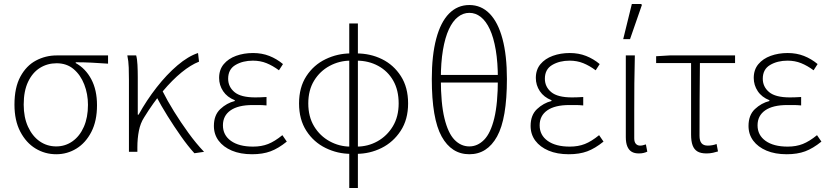

<svg xmlns="http://www.w3.org/2000/svg" viewBox="-20 -756 4130 956"><path d="M260 12Q204 12 157 -16.5Q110 -45 81 -100.5Q52 -156 52 -235Q52 -320 81.5 -374.5Q111 -429 159 -454.5Q207 -480 262 -480H518V-439Q476 -442 437 -444Q398 -446 357 -446V-442Q406 -415 434.5 -361.5Q463 -308 463 -232Q463 -154 435 -99.5Q407 -45 361 -16.5Q315 12 260 12ZM260 -27Q305 -27 341 -52.5Q377 -78 397.5 -124.5Q418 -171 418 -234Q418 -288 399.5 -335.5Q381 -383 346.5 -412Q312 -441 262 -441Q216 -441 179 -418Q142 -395 120 -349Q98 -303 98 -235Q98 -172 119.5 -125Q141 -78 177.5 -52.5Q214 -27 260 -27Z M622 0V-358Q622 -387 621 -419.5Q620 -452 614 -480H658Q663 -463 664.5 -433Q666 -403 666 -372V-185H670Q710 -257 760 -321Q810 -385 863.5 -430.5Q917 -476 966 -492L971 -449Q930 -433 884 -395.5Q838 -358 790.5 -301.5Q743 -245 698 -172Q679 -143 671.5 -104.5Q664 -66 664 -23V0ZM948 7Q916 -28 881.5 -77Q847 -126 814.5 -178Q782 -230 758 -276L789 -303Q813 -255 846.5 -201Q880 -147 918 -94.5Q956 -42 996 0Z M1235 12Q1177 12 1134.5 -6Q1092 -24 1068.5 -55.5Q1045 -87 1045 -129Q1045 -183 1077 -213Q1109 -243 1149 -253V-257Q1111 -272 1091 -302Q1071 -332 1071 -368Q1071 -409 1094 -436.5Q1117 -464 1155.5 -478Q1194 -492 1240 -492Q1284 -492 1321 -477.5Q1358 -463 1389 -437L1369 -406Q1338 -429 1307 -441.5Q1276 -454 1239 -454Q1189 -454 1152.5 -432.5Q1116 -411 1116 -364Q1116 -324 1147.5 -297.5Q1179 -271 1251 -271Q1265 -271 1276.5 -271.5Q1288 -272 1307 -273V-231Q1286 -233 1270.5 -233Q1255 -233 1238 -233Q1166 -233 1128 -206.5Q1090 -180 1090 -132Q1090 -83 1130 -54.5Q1170 -26 1240 -26Q1282 -26 1315 -39Q1348 -52 1386 -83L1408 -51Q1366 -17 1327 -2.5Q1288 12 1235 12Z M1719 180V-639H1762V180ZM1726 10Q1661 10 1601.5 -19Q1542 -48 1505.5 -104.5Q1469 -161 1469 -241Q1469 -321 1505.5 -377Q1542 -433 1601.5 -461.5Q1661 -490 1726 -490L1725 -454Q1670 -454 1621.5 -428Q1573 -402 1544 -354.5Q1515 -307 1515 -241Q1515 -175 1544 -127Q1573 -79 1621.5 -52.5Q1670 -26 1725 -26ZM1755 10 1756 -26Q1812 -26 1859.5 -52.5Q1907 -79 1936 -127Q1965 -175 1965 -241Q1965 -307 1938 -354.5Q1911 -402 1863 -428Q1815 -454 1756 -454L1755 -490Q1824 -490 1882 -461.5Q1940 -433 1976 -377Q2012 -321 2012 -241Q2012 -161 1975 -104.5Q1938 -48 1879.5 -19Q1821 10 1755 10Z M2317 12Q2228 12 2179 -76.5Q2130 -165 2130 -363Q2130 -480 2152 -563Q2174 -646 2216 -688.5Q2258 -731 2317 -731Q2376 -731 2418 -688Q2460 -645 2482 -562.5Q2504 -480 2504 -363Q2504 -165 2455 -76.5Q2406 12 2317 12ZM2317 -27Q2358 -27 2390.5 -60Q2423 -93 2441 -167Q2459 -241 2459 -363Q2459 -445 2448.5 -507Q2438 -569 2419 -610Q2400 -651 2374 -671.5Q2348 -692 2317 -692Q2286 -692 2260 -671.5Q2234 -651 2215 -610Q2196 -569 2185.5 -507Q2175 -445 2175 -363Q2175 -241 2193 -167Q2211 -93 2243 -60Q2275 -27 2317 -27ZM2155 -345V-383H2479V-345Z M2812 12Q2754 12 2711.5 -6Q2669 -24 2645.5 -55.5Q2622 -87 2622 -129Q2622 -183 2654 -213Q2686 -243 2726 -253V-257Q2688 -272 2668 -302Q2648 -332 2648 -368Q2648 -409 2671 -436.5Q2694 -464 2732.5 -478Q2771 -492 2817 -492Q2861 -492 2898 -477.5Q2935 -463 2966 -437L2946 -406Q2915 -429 2884 -441.5Q2853 -454 2816 -454Q2766 -454 2729.5 -432.5Q2693 -411 2693 -364Q2693 -324 2724.5 -297.5Q2756 -271 2828 -271Q2842 -271 2853.5 -271.5Q2865 -272 2884 -273V-231Q2863 -233 2847.5 -233Q2832 -233 2815 -233Q2743 -233 2705 -206.5Q2667 -180 2667 -132Q2667 -83 2707 -54.5Q2747 -26 2817 -26Q2859 -26 2892 -39Q2925 -52 2963 -83L2985 -51Q2943 -17 2904 -2.5Q2865 12 2812 12Z M3161 8Q3139 8 3125 -0.5Q3111 -9 3103.5 -27Q3096 -45 3096 -73V-480H3141Q3139 -410 3138.5 -340.5Q3138 -271 3138 -203Q3138 -135 3138 -67Q3138 -49 3146 -40Q3154 -31 3167 -31Q3174 -31 3180.5 -32.5Q3187 -34 3196 -37L3203 -1Q3195 3 3184.5 5.5Q3174 8 3161 8ZM3083 -561 3126 -736H3173L3176 -731L3117 -561Z M3498 8Q3469 8 3452.5 -2Q3436 -12 3428.5 -32.5Q3421 -53 3421 -86V-442H3247V-476L3314 -480H3640V-442H3465Q3464 -350 3463.5 -260Q3463 -170 3463 -80Q3463 -55 3473 -43Q3483 -31 3504 -31Q3515 -31 3526.5 -33Q3538 -35 3548 -39L3555 -2Q3546 1 3530.5 4.5Q3515 8 3498 8Z M3897 12Q3839 12 3796.5 -6Q3754 -24 3730.5 -55.5Q3707 -87 3707 -129Q3707 -183 3739 -213Q3771 -243 3811 -253V-257Q3773 -272 3753 -302Q3733 -332 3733 -368Q3733 -409 3756 -436.5Q3779 -464 3817.5 -478Q3856 -492 3902 -492Q3946 -492 3983 -477.5Q4020 -463 4051 -437L4031 -406Q4000 -429 3969 -441.5Q3938 -454 3901 -454Q3851 -454 3814.5 -432.5Q3778 -411 3778 -364Q3778 -324 3809.5 -297.5Q3841 -271 3913 -271Q3927 -271 3938.5 -271.5Q3950 -272 3969 -273V-231Q3948 -233 3932.5 -233Q3917 -233 3900 -233Q3828 -233 3790 -206.5Q3752 -180 3752 -132Q3752 -83 3792 -54.5Q3832 -26 3902 -26Q3944 -26 3977 -39Q4010 -52 4048 -83L4070 -51Q4028 -17 3989 -2.5Q3950 12 3897 12Z"/></svg>

Font: Source Sans 3 Light
Style: Regular
Weight: 300
Designer: Paul D. Hunt
Foundry: Adobe
Version: Version 3.052;hotconv 1.1.0;makeotfexe 2.6.0